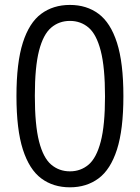

<svg xmlns="http://www.w3.org/2000/svg" viewBox="-20 -770 582 799"><path d="M271 9.5Q201.5 9.5 151.8 -27.5Q102 -64.5 75.2 -147.8Q48.5 -231 48.5 -370Q48.5 -509 75 -592.2Q101.5 -675.5 151.5 -712.5Q201.5 -749.5 271 -749.5Q340.5 -749.5 390.2 -712.5Q440 -675.5 466.8 -592.2Q493.5 -509 493.5 -370Q493.5 -231 466.8 -147.8Q440 -64.5 390 -27.5Q340 9.5 271 9.5ZM271 -57Q316 -57 348.8 -85Q381.5 -113 399.2 -180.8Q417 -248.5 417 -368.5Q417 -490 399.2 -558.5Q381.5 -627 348.8 -655Q316 -683 271 -683Q226 -683 193 -655Q160 -627 142.5 -559.2Q125 -491.5 125 -371.5Q125 -250 142.5 -181.5Q160 -113 193 -85Q226 -57 271 -57Z"/></svg>

Font: Encode Sans Condensed Condensed
Style: Regular
Weight: 400
Width: 3
Designer: Multiple Designers
Foundry: Impallari Type
Version: Version 3.000; ttfautohint (v1.8.3) -l 8 -r 50 -G 200 -x 14 